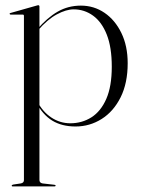

<svg xmlns="http://www.w3.org/2000/svg" viewBox="-20 -462 526 718"><path d="M127.5 -437.5V-359.5V-357.5V211.5Q127.5 216.5 130.5 219.8Q133.5 223 139.5 224L183.5 229Q186 229.5 187 230.2Q188 231 188 232.5Q188 233.5 187 234.2Q186 235 184.5 235H26Q25.5 235 24.5 234.2Q23.5 233.5 23.5 232.5Q23.5 231.5 25.2 230Q27 228.5 30.5 228L57.5 224Q63.5 223 66.5 219.8Q69.5 216.5 69.5 212V-402.5Q69.5 -405 68.5 -406.2Q67.5 -407.5 64.5 -407.5H19Q18 -407.5 17 -408.5Q16 -409.5 16 -410.5Q16 -412 17 -412.5Q18 -413 19.5 -413.5L116.5 -441Q119.5 -442 121 -442.2Q122.5 -442.5 123.5 -442.5Q125.5 -442.5 126.5 -441Q127.5 -439.5 127.5 -437.5ZM121.5 -348 118.5 -351.5Q156.5 -396 195.8 -418.5Q235 -441 282.5 -441Q331.5 -441 371 -414Q410.5 -387 434 -338.5Q457.5 -290 457.5 -225.5Q457.5 -151 431 -98Q404.5 -45 360 -17Q315.5 11 262.5 11Q211 11 175 -11.2Q139 -33.5 114.5 -80.5L119 -83.5Q139.5 -44 172 -22.5Q204.5 -1 243 -1Q286.5 -1 321.8 -23.2Q357 -45.5 377.5 -92.2Q398 -139 398 -212.5Q398 -285.5 379.2 -332.8Q360.5 -380 328 -403.5Q295.5 -427 255.5 -427Q227.5 -427 192.5 -408.2Q157.5 -389.5 121.5 -348Z"/></svg>

Font: Fraunces 120pt Light
Style: Regular
Weight: 300
Version: Version 1.000;[b76b70a41]